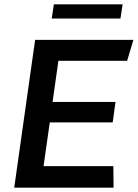

<svg xmlns="http://www.w3.org/2000/svg" viewBox="-20 -871 640 891"><path d="M46 0 143 -686H599L570 -589H251L224 -398H516L503 -303H211L182 -100H506L507 0ZM220 -785 230 -851H549L539 -785Z"/></svg>

Font: Chivo Mono Medium
Style: Italic
Weight: 500
Italic angle: -8.05°
Monospace: yes
Designer: Hector Gatti
Foundry: Omnibus-Type
Version: Version 1.008